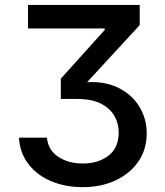

<svg xmlns="http://www.w3.org/2000/svg" viewBox="-20 -566 669 777"><path d="M314 191.4Q244.1 191.4 187 167.2Q129.9 143.1 95.2 98.1Q60.5 53.2 56.6 -8.8H169.9Q174.8 41.5 215.8 68.6Q256.8 95.7 314.9 95.7Q377.4 95.7 418.9 64Q460.4 32.2 460.4 -29.8Q460.4 -65.9 443.1 -96.7Q425.8 -127.4 388.7 -146.5Q351.6 -165.5 292.5 -165.5H226.1V-247.6L403.8 -444.8V-450.7H93.3V-545.9H545.4V-464.4L332.5 -233.4Q406.2 -237.3 460.4 -210Q514.6 -182.6 544.2 -134Q573.7 -85.4 573.7 -26.4Q573.7 38.1 540.3 87.2Q506.8 136.2 448.2 163.8Q389.6 191.4 314 191.4Z"/></svg>

Font: Inter Medium
Style: Regular
Weight: 500
Designer: Rasmus Andersson
Foundry: rsms
Version: Version 4.001;git-9221beed3